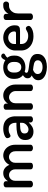

<svg xmlns="http://www.w3.org/2000/svg" viewBox="1142 -1694 778 3101"><g transform="rotate(-90 1530.5 -144.0)"><path d="M107 0Q84 0 69.5 -11Q55 -22 55 -35V-440Q55 -455 69.5 -464.5Q84 -474 107 -474Q126 -474 140 -464.5Q154 -455 154 -440V-404Q171 -433 204 -456.5Q237 -480 287 -480Q332 -480 366.5 -452Q401 -424 418 -380Q444 -431 485 -455.5Q526 -480 569 -480Q614 -480 653.5 -457Q693 -434 718 -390Q743 -346 743 -283V-35Q743 -22 727.5 -11Q712 0 690 0Q669 0 653.5 -11Q638 -22 638 -35V-283Q638 -317 624.5 -340.5Q611 -364 589.5 -376Q568 -388 545 -388Q521 -388 500 -375.5Q479 -363 465 -340.5Q451 -318 451 -285V-34Q451 -16 434.5 -8Q418 0 398 0Q380 0 363 -8Q346 -16 346 -34V-284Q346 -316 333 -339Q320 -362 299 -374.5Q278 -387 253 -387Q230 -387 208.5 -375Q187 -363 173.5 -340Q160 -317 160 -283V-35Q160 -22 144.5 -11Q129 0 107 0Z M952 8Q897 8 858 -24.5Q819 -57 819 -124Q819 -181 849 -212Q879 -243 931.5 -255Q984 -267 1053 -267H1097V-285Q1097 -311 1087.5 -335.5Q1078 -360 1056.5 -376.5Q1035 -393 998 -393Q961 -393 941 -386Q921 -379 909 -371Q897 -363 887 -363Q869 -363 859 -380.5Q849 -398 849 -416Q849 -434 872.5 -448.5Q896 -463 931 -471.5Q966 -480 1000 -480Q1074 -480 1118 -452.5Q1162 -425 1182 -381Q1202 -337 1202 -286V-35Q1202 -21 1187.5 -10.5Q1173 0 1151 0Q1131 0 1117 -10.5Q1103 -21 1103 -35V-70Q1077 -40 1040 -16Q1003 8 952 8ZM990 -72Q1015 -72 1039.5 -87Q1064 -102 1080.5 -125Q1097 -148 1097 -172V-209H1072Q1034 -209 1000 -204.5Q966 -200 945.5 -184.5Q925 -169 925 -137Q925 -103 943.5 -87.5Q962 -72 990 -72Z M1360 0Q1337 0 1322.5 -11Q1308 -22 1308 -35V-440Q1308 -455 1322.5 -464.5Q1337 -474 1360 -474Q1379 -474 1393 -464.5Q1407 -455 1407 -440V-404Q1422 -433 1456.5 -456.5Q1491 -480 1541 -480Q1588 -480 1627.5 -453.5Q1667 -427 1691 -382.5Q1715 -338 1715 -283V-35Q1715 -18 1698.5 -9Q1682 0 1662 0Q1644 0 1627 -9Q1610 -18 1610 -35V-283Q1610 -309 1596.5 -333Q1583 -357 1560 -372Q1537 -387 1509 -387Q1485 -387 1463 -374.5Q1441 -362 1427 -339Q1413 -316 1413 -283V-35Q1413 -22 1397.5 -11Q1382 0 1360 0Z M1999 225Q1941 225 1892 208.5Q1843 192 1814 161Q1785 130 1785 87Q1785 47 1808 20.5Q1831 -6 1862 -20Q1842 -29 1829 -44Q1816 -59 1816 -86Q1816 -114 1830 -131Q1844 -148 1866 -162Q1838 -184 1822.5 -216.5Q1807 -249 1807 -288V-316Q1807 -364 1830 -401Q1853 -438 1895.5 -459Q1938 -480 1993 -480Q2027 -480 2056.5 -471Q2086 -462 2109 -446Q2125 -483 2141.5 -498Q2158 -513 2173 -513Q2194 -513 2205 -501Q2216 -489 2216 -477Q2216 -469 2211.5 -462.5Q2207 -456 2199 -452Q2189 -447 2175.5 -438.5Q2162 -430 2149 -412Q2166 -393 2174 -368Q2182 -343 2182 -316V-288Q2182 -241 2158 -203Q2134 -165 2091 -143.5Q2048 -122 1993 -122Q1954 -122 1924 -134Q1916 -129 1910.5 -122.5Q1905 -116 1905 -106Q1905 -88 1927 -80Q1949 -72 1983.5 -68Q2018 -64 2057 -58Q2096 -52 2130.5 -38.5Q2165 -25 2187 1.5Q2209 28 2209 74Q2209 126 2180 159.5Q2151 193 2103.5 209Q2056 225 1999 225ZM1997 155Q2046 155 2076.5 133.5Q2107 112 2107 77Q2107 52 2092 38Q2077 24 2053 17Q2029 10 2002.5 7Q1976 4 1952 1Q1924 11 1904.5 29.5Q1885 48 1885 76Q1885 113 1916.5 134Q1948 155 1997 155ZM1995 -189Q2035 -189 2057.5 -217Q2080 -245 2080 -288V-316Q2080 -357 2057.5 -385Q2035 -413 1994 -413Q1953 -413 1931 -385Q1909 -357 1909 -316V-289Q1909 -247 1931 -218Q1953 -189 1995 -189Z M2497 8Q2429 8 2377 -17Q2325 -42 2295 -86.5Q2265 -131 2265 -191V-286Q2265 -339 2293.5 -383Q2322 -427 2369 -453.5Q2416 -480 2473 -480Q2527 -480 2572 -456.5Q2617 -433 2644.5 -391Q2672 -349 2672 -295Q2672 -253 2659 -235Q2646 -217 2625 -213Q2604 -209 2581 -209H2370V-186Q2370 -136 2406.5 -106.5Q2443 -77 2500 -77Q2535 -77 2557 -87Q2579 -97 2594 -106Q2609 -115 2622 -115Q2635 -115 2644 -107Q2653 -99 2658 -88Q2663 -77 2663 -68Q2663 -53 2642.5 -35Q2622 -17 2585 -4.5Q2548 8 2497 8ZM2370 -274H2536Q2558 -274 2565.5 -280Q2573 -286 2573 -304Q2573 -330 2560 -352.5Q2547 -375 2524 -387.5Q2501 -400 2472 -400Q2444 -400 2421 -388Q2398 -376 2384 -355Q2370 -334 2370 -306Z M2809 0Q2787 0 2772.5 -11Q2758 -22 2758 -35V-440Q2758 -455 2772.5 -464.5Q2787 -474 2809 -474Q2829 -474 2843 -464.5Q2857 -455 2857 -440V-396Q2868 -417 2886.5 -436Q2905 -455 2930 -467.5Q2955 -480 2984 -480H3016Q3032 -480 3044 -466.5Q3056 -453 3056 -434Q3056 -415 3044 -401Q3032 -387 3016 -387H2984Q2954 -387 2926 -369Q2898 -351 2880.5 -318.5Q2863 -286 2863 -240V-35Q2863 -22 2847.5 -11Q2832 0 2809 0Z"/></g></svg>

Font: Dosis ExtraLight SemiBold
Style: Regular
Weight: 600
Version: Version 3.001; ttfautohint (v1.8.2)